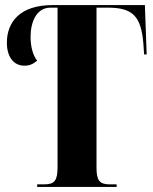

<svg xmlns="http://www.w3.org/2000/svg" viewBox="-20 -734 599 754"><path d="M126 0H438V-10H411C371 -10 359 -25 359 -76V-704H403C502 -704 534 -670 543 -563L546 -520H556L549 -714H186C59 -714 7 -648 7 -566C7 -513 32 -476 76 -476C98 -476 112 -484 126 -496C110 -515 100 -550 100 -589C100 -647 123 -704 178 -704H206V-78C206 -26 195 -10 154 -10H126Z"/></svg>

Font: Noto Serif Display ExtraCondensed ExtraBold
Style: Regular
Weight: 800
Width: 2
Designer: Monotype Design Team
Foundry: Monotype Imaging Inc.
Version: Version 2.009